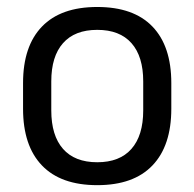

<svg xmlns="http://www.w3.org/2000/svg" viewBox="-20 -521 560 553"><path d="M260.1 12.3Q155.2 12.3 100.8 -44.5Q46.4 -101.2 46.4 -207.7V-281.9Q46.4 -388 100.9 -444.5Q155.3 -500.9 260.1 -500.9Q364.9 -500.9 419.1 -444.5Q473.4 -388 473.4 -281.9V-207.7Q473.4 -101.2 419.1 -44.5Q364.9 12.3 260.1 12.3ZM260.1 -53.7Q324.8 -53.7 358.6 -92.2Q392.5 -130.7 392.5 -203V-286.6Q392.5 -358.5 358.7 -396.7Q324.9 -435 260.1 -435Q195.3 -435 161.5 -396.7Q127.7 -358.5 127.7 -286.6V-203Q127.7 -130.7 161.5 -92.2Q195.3 -53.7 260.1 -53.7Z"/></svg>

Font: Anek Latin Medium
Style: Regular
Weight: 500
Designer: Yesha Goshar
Foundry: Ek Type
Version: Version 1.003